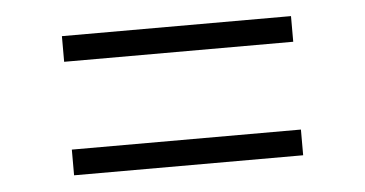

<svg xmlns="http://www.w3.org/2000/svg" viewBox="-32 -504 663 349"><g transform="rotate(-5 300.0 -330.0)"><path d="M90.8 -410.2V-457H508.8V-410.2ZM90.8 -203.1V-250H508.8V-203.1Z"/></g></svg>

Font: Office Code Pro Light
Style: Regular
Weight: 300
Designer: Nathan Rutzky & Paul D. Hunt
Foundry: Adobe Systems Incorporated
Version: Version 1.004;PS 001.004;hotconv 1.0.70;makeotf.lib2.5.58329